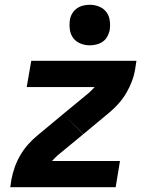

<svg xmlns="http://www.w3.org/2000/svg" viewBox="-20 -785 640 805"><path d="M330 -223 245 -307 353 -396Q359 -402 365 -407.5Q371 -413 377 -420H92L111 -530H552L547 -497Q543 -471 533.5 -445.5Q524 -420 510 -396Q496 -372 477.5 -351Q459 -330 437 -312ZM23 0 28 -33Q33 -59 42 -84.5Q51 -110 65 -134Q79 -158 97.5 -179Q116 -200 138 -218L245 -307L328 -224L330 -223L222 -134Q216 -128 210 -122.5Q204 -117 198 -110H483L465 0ZM356 -595Q336 -595 317.5 -602.5Q299 -610 287.5 -625Q276 -640 273 -660Q270 -680 273 -701Q275 -715 282.5 -728Q290 -741 302 -749.5Q314 -758 328 -761.5Q342 -765 356 -765Q377 -765 395.5 -757.5Q414 -750 425.5 -735Q437 -720 440 -700Q443 -680 440 -659Q437 -645 430 -632Q423 -619 411 -610.5Q399 -602 384.5 -598.5Q370 -595 356 -595Z"/></svg>

Font: Iosevka Curly XBdExObl
Style: Regular
Weight: 800
Width: 7
Italic angle: -9°
Monospace: yes
Designer: Belleve Invis
Foundry: Belleve Invis
Version: Version 11.1.0; ttfautohint (v1.8.3)